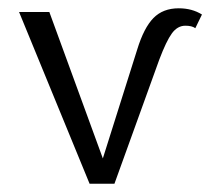

<svg xmlns="http://www.w3.org/2000/svg" viewBox="-20 -443 507 463"><path d="M26 -414H99L228 -61L311 -324Q327 -376 350 -399.5Q373 -423 411 -423Q443 -423 467 -408L451 -375Q443 -381 427 -381Q408 -381 394.5 -362.5Q381 -344 364 -299L256 0H196Z"/></svg>

Font: LXGW Bright GB
Style: Regular
Weight: 400
Designer: Christian Thalmann (Catharsis Fonts)
Foundry: LXGW / Christian Thalmann (Catharsis Fonts) / Fontworks Inc.
Version: Version 5.510